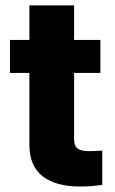

<svg xmlns="http://www.w3.org/2000/svg" viewBox="-20 -677 421 705"><path d="M348.6 -409.2H252V-166Q252 -140.6 265.1 -131.3Q278.3 -122.1 305.7 -122.1Q326.2 -122.1 355.5 -124V2Q333.5 4.9 316.2 6.3Q298.8 7.8 273.4 7.8Q183.6 7.8 135.5 -30.5Q87.4 -68.8 87.9 -147.5V-409.2H16.6V-530.3H87.9V-657.2H252V-530.3H348.6Z"/></svg>

Font: Pretendard GOV ExtraBold
Style: Regular
Weight: 800
Designer: Base glyphs from Inter by Rasmus Andersson; Hangeul glyphs from Noto Sans CJK(Source Han Sans) by Jang Soo-young and Kan
Foundry: Kil Hyung-jin
Version: Version 1.309